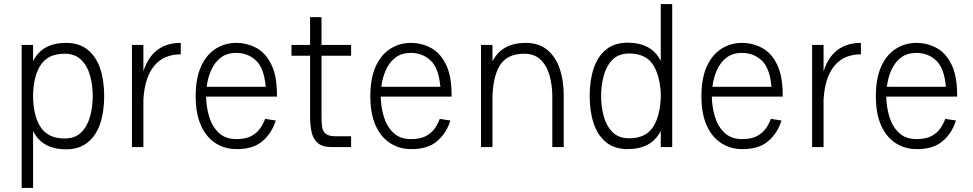

<svg xmlns="http://www.w3.org/2000/svg" viewBox="-20 -720 4764 940"><path d="M142 200H86V-500H142V-421Q166 -467 206 -488.5Q246 -510 304 -510Q367 -510 408.5 -477Q450 -444 470 -385.5Q490 -327 490 -250V-249Q490 -172 470 -113.5Q450 -55 408.5 -22Q367 11 304 11Q246 11 206 -10.5Q166 -32 142 -78ZM296 -457Q219 -457 182.5 -406.5Q146 -356 142 -261V-238Q146 -143 182.5 -92.5Q219 -42 296 -42Q348 -42 378 -72Q408 -102 421 -150Q434 -198 434 -250Q434 -302 421 -349.5Q408 -397 377.5 -427Q347 -457 296 -457Z M626 0V-500H682V-371Q727 -510 865 -510V-454Q781 -454 734.5 -397Q688 -340 682 -231V0Z M1278 -138 1330 -130Q1311 -68 1264.5 -28.5Q1218 11 1137 10Q1081 10 1035.5 -19Q990 -48 964 -105.5Q938 -163 938 -249Q938 -336 964 -394Q990 -452 1035.5 -481Q1081 -510 1137 -510Q1188 -510 1234 -486Q1280 -462 1308.5 -404Q1337 -346 1336 -247H989Q990 -195 1004.5 -147.5Q1019 -100 1051.5 -69.5Q1084 -39 1137 -39Q1182 -39 1209.5 -53.5Q1237 -68 1253 -90.5Q1269 -113 1278 -138ZM1137 -461Q1091 -461 1061 -438Q1031 -415 1014 -377Q997 -339 992 -295H1281Q1273 -387 1233 -424Q1193 -461 1137 -461Z M1407 -500H1498V-636H1554V-500H1699V-447H1554V-150Q1554 -124 1556.5 -102Q1559 -80 1573 -66.5Q1587 -53 1622 -53H1699V0H1603Q1559 0 1536 -19.5Q1513 -39 1505.5 -73.5Q1498 -108 1498 -152V-447H1407Z M2133 -138 2185 -130Q2166 -68 2119.5 -28.5Q2073 11 1992 10Q1936 10 1890.5 -19Q1845 -48 1819 -105.5Q1793 -163 1793 -249Q1793 -336 1819 -394Q1845 -452 1890.5 -481Q1936 -510 1992 -510Q2043 -510 2089 -486Q2135 -462 2163.5 -404Q2192 -346 2191 -247H1844Q1845 -195 1859.5 -147.5Q1874 -100 1906.5 -69.5Q1939 -39 1992 -39Q2037 -39 2064.5 -53.5Q2092 -68 2108 -90.5Q2124 -113 2133 -138ZM1992 -461Q1946 -461 1916 -438Q1886 -415 1869 -377Q1852 -339 1847 -295H2136Q2128 -387 2088 -424Q2048 -461 1992 -461Z M2335 0V-500H2391V-420Q2415 -466 2455.5 -488Q2496 -510 2554 -510Q2617 -510 2658 -477Q2699 -444 2719.5 -385.5Q2740 -327 2740 -249V0H2684V-249Q2684 -301 2671 -349Q2658 -397 2627.5 -427Q2597 -457 2546 -457Q2462 -457 2426.5 -398.5Q2391 -340 2391 -231V0Z M3053 -511Q3110 -511 3150.5 -489.5Q3191 -468 3215 -422V-700H3271V0H3215V-79Q3191 -33 3150.5 -11.5Q3110 10 3053 10Q2989 10 2948 -23Q2907 -56 2887 -114.5Q2867 -173 2867 -250V-251Q2867 -328 2887 -386.5Q2907 -445 2948 -478Q2989 -511 3053 -511ZM3061 -458Q3009 -458 2979 -428Q2949 -398 2936 -350Q2923 -302 2923 -250Q2923 -198 2936 -150.5Q2949 -103 2979 -73Q3009 -43 3061 -43Q3138 -43 3174 -93.5Q3210 -144 3215 -239V-262Q3210 -357 3174 -407.5Q3138 -458 3061 -458Z M3754 -138 3806 -130Q3787 -68 3740.5 -28.5Q3694 11 3613 10Q3557 10 3511.5 -19Q3466 -48 3440 -105.5Q3414 -163 3414 -249Q3414 -336 3440 -394Q3466 -452 3511.5 -481Q3557 -510 3613 -510Q3664 -510 3710 -486Q3756 -462 3784.5 -404Q3813 -346 3812 -247H3465Q3466 -195 3480.5 -147.5Q3495 -100 3527.5 -69.5Q3560 -39 3613 -39Q3658 -39 3685.5 -53.5Q3713 -68 3729 -90.5Q3745 -113 3754 -138ZM3613 -461Q3567 -461 3537 -438Q3507 -415 3490 -377Q3473 -339 3468 -295H3757Q3749 -387 3709 -424Q3669 -461 3613 -461Z M3956 0V-500H4012V-371Q4057 -510 4195 -510V-454Q4111 -454 4064.5 -397Q4018 -340 4012 -231V0Z M4608 -138 4660 -130Q4641 -68 4594.5 -28.5Q4548 11 4467 10Q4411 10 4365.5 -19Q4320 -48 4294 -105.5Q4268 -163 4268 -249Q4268 -336 4294 -394Q4320 -452 4365.5 -481Q4411 -510 4467 -510Q4518 -510 4564 -486Q4610 -462 4638.5 -404Q4667 -346 4666 -247H4319Q4320 -195 4334.5 -147.5Q4349 -100 4381.5 -69.5Q4414 -39 4467 -39Q4512 -39 4539.5 -53.5Q4567 -68 4583 -90.5Q4599 -113 4608 -138ZM4467 -461Q4421 -461 4391 -438Q4361 -415 4344 -377Q4327 -339 4322 -295H4611Q4603 -387 4563 -424Q4523 -461 4467 -461Z"/></svg>

Font: Haskoy Light
Style: Regular
Weight: 300
Designer: Ertekin Erdin
Foundry: Ertekin Erdin
Version: Version 2.000; ttfautohint (v1.8.4.7-5d5b)